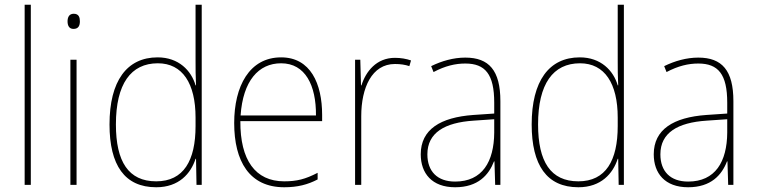

<svg xmlns="http://www.w3.org/2000/svg" viewBox="-20 -780 3192 810"><path d="M110 0V-760H84V0Z M291 -722C271 -722 265 -706 265 -690C265 -673 271 -658 290 -658C311 -658 317 -672 317 -690C317 -706 313 -722 291 -722ZM303 -528H277V0H303Z M639 10C735 10 785 -48 805 -110H807L809 0H831V-760H805V-526C805 -491 805 -457 807 -420H805C787 -482 734 -538 645 -538C515 -538 442 -438 442 -255C442 -83 506 10 639 10ZM639 -15C522 -15 469 -98 469 -255C469 -426 532 -513 646 -513C750 -513 805 -428 805 -284V-248C805 -103 755 -15 639 -15Z M1166 -538C1032 -538 968 -416 968 -261C968 -100 1032 10 1179 10C1235 10 1278 -1 1320 -23V-51C1268 -24 1232 -15 1179 -15C1057 -15 993 -105 994 -269H1339V-295C1339 -427 1290 -538 1166 -538ZM1166 -513C1268 -513 1314 -420 1313 -293H995C1005 -438 1070 -513 1166 -513Z M1646 -536C1568 -536 1523 -478 1505 -420H1503L1500 -528H1478V0H1504V-290C1504 -410 1549 -510 1646 -510C1670 -510 1689 -507 1707 -501L1714 -525C1694 -532 1671 -536 1646 -536Z M1943 -537C1893 -537 1844 -523 1799 -501L1809 -476C1858 -502 1901 -512 1943 -512C2027 -512 2065 -467 2065 -347V-301L1977 -295C1838 -285 1755 -234 1755 -129C1755 -49 1802 10 1900 10C1997 10 2042 -42 2064 -99H2066L2069 0H2091V-353C2091 -483 2043 -537 1943 -537ZM1978 -271 2065 -277V-220C2064 -98 2015 -14 1900 -14C1825 -14 1783 -57 1783 -129C1783 -220 1856 -263 1978 -271Z M2420 10C2516 10 2566 -48 2586 -110H2588L2590 0H2612V-760H2586V-526C2586 -491 2586 -457 2588 -420H2586C2568 -482 2515 -538 2426 -538C2296 -538 2223 -438 2223 -255C2223 -83 2287 10 2420 10ZM2420 -15C2303 -15 2250 -98 2250 -255C2250 -426 2313 -513 2427 -513C2531 -513 2586 -428 2586 -284V-248C2586 -103 2536 -15 2420 -15Z M2926 -537C2876 -537 2827 -523 2782 -501L2792 -476C2841 -502 2884 -512 2926 -512C3010 -512 3048 -467 3048 -347V-301L2960 -295C2821 -285 2738 -234 2738 -129C2738 -49 2785 10 2883 10C2980 10 3025 -42 3047 -99H3049L3052 0H3074V-353C3074 -483 3026 -537 2926 -537ZM2961 -271 3048 -277V-220C3047 -98 2998 -14 2883 -14C2808 -14 2766 -57 2766 -129C2766 -220 2839 -263 2961 -271Z"/></svg>

Font: Noto Sans Thai Looped SemiCondensed Thin
Style: Regular
Weight: 100
Width: 4
Designer: Sasikarn Vongin, Ben Mitchell
Foundry: The Fontpad Ltd
Version: Version 1.001